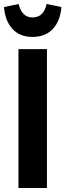

<svg xmlns="http://www.w3.org/2000/svg" viewBox="-39 -937 326 957"><path d="M195 0H53V-692H195ZM-19 -902 54 -917Q70 -850 123 -850Q179 -850 193 -917L267 -902Q262 -834 225 -793.5Q188 -753 123 -753Q59 -753 22.5 -793.5Q-14 -834 -19 -902Z"/></svg>

Font: Fira Sans Compressed SemiBold
Style: Regular
Weight: 600
Width: 1
Designer: bBox Type GmbH & Carrois Corporate GbR & Edenspiekermann AG
Foundry: bBox Type GmbH & Carrois Corporate GbR & Edenspiekermann AG
Version: Version 4.301